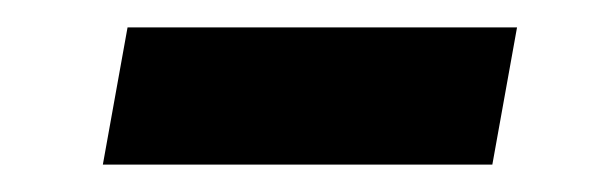

<svg xmlns="http://www.w3.org/2000/svg" viewBox="-20 -364 449 140"><path d="M73 -344H357L339 -244H55Z"/></svg>

Font: Roboto Serif 72pt SemiCondensed SemiBold
Style: Italic
Weight: 600
Width: 4
Italic angle: -10°
Designer: Greg Gazdowicz
Foundry: Commercial Type
Version: Version 1.008